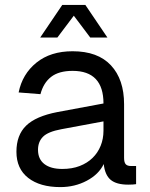

<svg xmlns="http://www.w3.org/2000/svg" viewBox="-20 -751 610 783"><path d="M226 12Q143 12 95 -25.5Q47 -63 47 -132Q47 -200 86.5 -238.5Q126 -277 214 -294L402 -329Q402 -462 276 -462Q220 -462 188.5 -437.5Q157 -413 145 -367L56 -374Q71 -449 128.5 -495.5Q186 -542 276 -542Q379 -542 432.5 -484.5Q486 -427 486 -326V-107Q486 -89 492.5 -81.5Q499 -74 514 -74H535V0Q530 1 521.5 1.5Q513 2 503 2Q455 2 431.5 -17.5Q408 -37 403 -82Q383 -40 334 -14Q285 12 226 12ZM234 -62Q274 -62 305 -74Q336 -86 357.5 -107Q379 -128 390.5 -156.5Q402 -185 402 -218V-256L230 -224Q176 -214 155.5 -193.5Q135 -173 135 -140Q135 -102 161 -82Q187 -62 234 -62ZM144 -598 234 -731H328L418 -598H348L281 -687L214 -598Z"/></svg>

Font: Geist
Style: Regular
Weight: 400
Designer: Basement.studio, Andrés Briganti, Mateo Zaragoza
Foundry: Basement.studio, Vercel, Andrés Briganti, Guido Ferreyra, Mateo Zaragoza
Version: Version 1.401